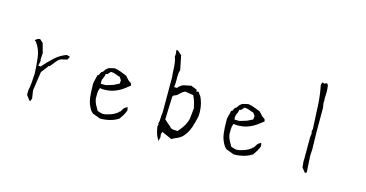

<svg xmlns="http://www.w3.org/2000/svg" viewBox="-75 -1023 2653 1392"><g transform="rotate(15 1251.5 -327.0)"><path d="M253.4 -284.7H261.2Q302.2 -335.4 303.7 -336.9Q319.8 -354 339.8 -357.4Q357.9 -360.4 373 -364.7L386.2 -387.7V-389.2L361.3 -396.5Q315.4 -380.4 277.8 -347.2Q238.8 -312 199.7 -267.1H181.6L189 -307.1L186 -316.4L189 -364.3L169.4 -435.5L144.5 -457.5Q134.3 -457 126.5 -453.1Q116.2 -447.8 110.8 -440.9V-436L117.7 -434.1L119.1 -432.1Q154.3 -384.8 161.4 -326.9Q168.5 -269 171.4 -206.1Q168.5 -173.3 167 -140.6Q165.5 -107.9 157.7 -78.1V-42.5L185.1 -6.3H192.9L199.7 -26.9L190.9 -85.9L211.9 -228.5L246.6 -272.5Z M839.8 -98.1H834L831.1 -91.3Q808.1 -73.7 786.6 -65.9Q765.6 -58.6 742.7 -53.2Q733.4 -51.3 725.1 -51.3Q716.8 -51.3 707.8 -54.4Q698.7 -57.6 682.6 -62Q669.4 -83.5 659.4 -103Q649.4 -122.6 646 -145V-184.1Q646 -204.6 653.3 -221.7L655.8 -227.1L670.9 -224.1Q678.7 -223.6 690.7 -223.6Q702.6 -223.6 721.4 -226.1Q740.2 -228.5 760.3 -235.4Q801.3 -249.5 837.4 -278.3L868.2 -302.2L862.8 -318.8L841.8 -333.5L814.9 -362.8Q791.5 -371.6 769 -380.9Q746.6 -390.1 721.2 -393.1L679.2 -382.8L661.6 -369.6L644.5 -345.7L635.3 -341.8L620.6 -314H616.2H614.3L599.1 -251Q599.1 -243.2 599.1 -235.8Q599.1 -187.5 604 -143.6Q609.4 -93.8 638.7 -49.8L653.3 -35.6L712.4 -13.2Q750.5 -13.2 785.9 -22.2Q821.3 -31.2 850.1 -50.3Q863.3 -68.8 872.8 -85Q882.3 -101.1 889.6 -121.6L884.8 -145.5L873 -139.2L860.8 -130.9L852.5 -117.2ZM691.4 -258.3H654.3L652.8 -264.2Q651.9 -270 651.9 -274.9Q651.9 -290 659.2 -303.5Q666.5 -316.9 668.5 -331.1L669.4 -337.4H680.2L701.7 -360.8H705.1Q722.2 -360.8 738.8 -354Q753.4 -347.7 772.9 -342.3L787.6 -320.3L785.2 -294.9L744.1 -274.4Z M1176.3 -420.9 1175.8 -451.7Q1175.8 -480 1183.6 -503.4L1162.1 -609.4L1129.9 -637.2H1119.6L1122.6 -604.5L1120.6 -587.9Q1133.3 -554.2 1134.8 -513.7Q1136.2 -473.1 1140.1 -435.1V-171.4Q1136.2 -149.9 1136.2 -127Q1136.2 -104 1129.9 -87.4L1134.3 -79.1L1129.4 -69.8Q1134.3 -27.3 1147.9 3.9Q1154.8 19 1163.6 33.7L1171.4 4.4L1168.5 -16.1L1173.8 -37.6L1250.5 -3.4Q1272 -16.1 1293.5 -24.9Q1314.9 -33.7 1333.5 -53.7Q1360.8 -85.9 1374.5 -125.5Q1388.2 -166 1397.9 -210.9Q1399.4 -226.1 1399.4 -234.1Q1399.4 -242.2 1399.4 -246.8Q1399.4 -251.5 1398.9 -259.3Q1395.5 -312 1373 -358.9Q1363.8 -367.2 1357.4 -380.4Q1356 -382.8 1354.2 -384.5Q1352.5 -386.2 1350.1 -386.2Q1347.7 -386.2 1345.7 -385.7L1336.4 -382.8V-396.5L1291 -414.6Q1264.2 -409.7 1239.7 -404.3Q1216.8 -399.4 1197.3 -375.5L1194.8 -372.6H1173.3Q1176.3 -399.9 1176.3 -420.9ZM1184.1 -306.2V-313.5L1189.5 -314.9Q1207 -318.8 1220.7 -334Q1236.8 -351.6 1257.8 -361.3L1259.8 -362.3L1321.3 -352.5Q1334 -328.1 1340.1 -306.2Q1346.2 -284.2 1351.1 -261.2L1342.3 -179.7Q1334 -147.5 1318.8 -123.3Q1303.7 -99.1 1284.2 -77.6L1280.3 -71.8H1276.4Q1260.3 -71.8 1251.2 -72.8Q1242.2 -73.7 1239 -74.5Q1235.8 -75.2 1232.9 -76.7Q1223.6 -81.1 1217.3 -90.8L1196.3 -107.9L1171.4 -130.9L1177.7 -306.2Z M1842.8 -98.1H1836.9L1834 -91.3Q1811 -73.7 1789.6 -65.9Q1768.6 -58.6 1745.6 -53.2Q1736.3 -51.3 1728 -51.3Q1719.7 -51.3 1710.7 -54.4Q1701.7 -57.6 1685.5 -62Q1672.4 -83.5 1662.4 -103Q1652.3 -122.6 1648.9 -145V-184.1Q1648.9 -204.6 1656.2 -221.7L1658.7 -227.1L1673.8 -224.1Q1681.6 -223.6 1693.6 -223.6Q1705.6 -223.6 1724.4 -226.1Q1743.2 -228.5 1763.2 -235.4Q1804.2 -249.5 1840.3 -278.3L1871.1 -302.2L1865.7 -318.8L1844.7 -333.5L1817.9 -362.8Q1794.4 -371.6 1772 -380.9Q1749.5 -390.1 1724.1 -393.1L1682.1 -382.8L1664.6 -369.6L1647.5 -345.7L1638.2 -341.8L1623.5 -314H1619.1H1617.2L1602.1 -251Q1602.1 -243.2 1602.1 -235.8Q1602.1 -187.5 1606.9 -143.6Q1612.3 -93.8 1641.6 -49.8L1656.2 -35.6L1715.3 -13.2Q1753.4 -13.2 1788.8 -22.2Q1824.2 -31.2 1853 -50.3Q1866.2 -68.8 1875.7 -85Q1885.3 -101.1 1892.6 -121.6L1887.7 -145.5L1876 -139.2L1863.8 -130.9L1855.5 -117.2ZM1694.3 -258.3H1657.2L1655.8 -264.2Q1654.8 -270 1654.8 -274.9Q1654.8 -290 1662.1 -303.5Q1669.4 -316.9 1671.4 -331.1L1672.4 -337.4H1683.1L1704.6 -360.8H1708Q1725.1 -360.8 1741.7 -354Q1756.3 -347.7 1775.9 -342.3L1790.5 -320.3L1788.1 -294.9L1747.1 -274.4Z M2250.5 -627.4Q2248.5 -643.6 2248.5 -657.7Q2248.5 -671.9 2241.7 -681.6L2236.3 -686.5L2215.8 -678.2L2209.5 -683.1H2201.7L2195.8 -663.6Q2203.1 -627.9 2208 -590.3Q2212.9 -552.7 2214.8 -513.2Q2219.2 -429.2 2223.1 -340.3L2219.2 -320.8L2223.1 -306.2L2219.2 -275.9V-102.1L2217.8 -99.6L2222.7 -50.8L2249.5 -17.6L2261.7 -23.4L2254.4 -150.4L2257.3 -194.3L2254.4 -323.2V-505.4L2248.5 -545.9L2250.5 -560.5L2248.5 -570.8Z"/></g></svg>

Font: Bakudai
Style: ExtraLight
Weight: 200
Version: Version 1.48